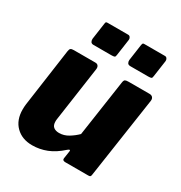

<svg xmlns="http://www.w3.org/2000/svg" viewBox="-175 -868 948 1004"><g transform="rotate(30 298.5 -366.0)"><path d="M162 10Q101 10 63.5 -27Q26 -64 26 -128Q26 -136 26.5 -144.5Q27 -153 28 -160L77 -508Q79 -522 84.5 -526Q90 -530 104 -530H233Q245 -530 250.5 -522Q256 -514 254 -501L207 -174Q206 -169 206 -165Q206 -161 206 -159Q206 -136 218.5 -126Q231 -116 252 -116Q281 -116 307.5 -132Q334 -148 355 -169L405 -509Q407 -523 413 -526.5Q419 -530 434 -530H560Q573 -530 579.5 -522Q586 -514 584 -501L512 -15Q511 -6 508 -3Q505 0 496 0H357Q350 0 345 -3Q340 -6 341 -15L348 -61Q349 -67 345 -67.5Q341 -68 333 -61Q291 -23 249 -6.5Q207 10 162 10ZM311 -622Q310 -610 305 -607.5Q300 -605 285 -605H178Q166 -605 161.5 -613Q157 -621 158 -631L172 -729Q173 -738 175.5 -740Q178 -742 185 -742H309Q317 -742 321.5 -735Q326 -728 325 -720ZM533 -622Q532 -610 527 -607.5Q522 -605 508 -605H401Q388 -605 383.5 -613Q379 -621 380 -631L394 -729Q396 -738 398 -740Q400 -742 407 -742H531Q539 -742 543.5 -735Q548 -728 547 -720Z"/></g></svg>

Font: Libre Franklin Thin ExtraBold
Style: Italic
Weight: 800
Italic angle: -8°
Version: Version 2.000